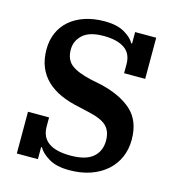

<svg xmlns="http://www.w3.org/2000/svg" viewBox="-107 -802 831 906"><g transform="rotate(15 308.0 -349.0)"><path d="M312 12Q250 12 212.5 -10.5Q175 -33 161 -59H157V0H54V-204H157V-160Q157 -56 301 -56Q375 -56 410 -86Q445 -116 445 -167Q445 -213 419.5 -238Q394 -263 329 -277L281 -288Q231 -298 190.5 -316Q150 -334 121.5 -361Q93 -388 77.5 -425Q62 -462 62 -512Q62 -556 78 -592.5Q94 -629 124 -655Q154 -681 197 -695.5Q240 -710 294 -710Q355 -710 391.5 -688.5Q428 -667 441 -642H445V-698H548V-497H445V-541Q445 -593 409 -617.5Q373 -642 307 -642Q238 -642 205.5 -612.5Q173 -583 173 -540Q173 -492 203 -467.5Q233 -443 304 -427L349 -418Q450 -395 505.5 -345Q561 -295 561 -203Q561 -156 544 -117Q527 -78 494.5 -49Q462 -20 416 -4Q370 12 312 12Z"/></g></svg>

Font: IBM Plex Serif SmBld
Style: Regular
Weight: 600
Designer: Mike Abbink, Paul van der Laan, Pieter van Rosmalen
Foundry: Bold Monday
Version: Version 3.001